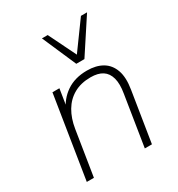

<svg xmlns="http://www.w3.org/2000/svg" viewBox="-178 -864 908 980"><g transform="rotate(-30 276.5 -374.5)"><path d="M47 0 124 -484H165L146 -364H135Q160 -424 210 -458Q260 -492 331 -492Q385 -492 421.5 -470.5Q458 -449 473.5 -405.5Q489 -362 478 -295L431 0H389L436 -296Q445 -349 435.5 -384Q426 -419 400 -436Q374 -453 330 -453Q273 -453 231.5 -429.5Q190 -406 165 -363.5Q140 -321 131 -264L89 0ZM302 -549 215 -749H249L328 -588L445 -749H481L350 -549Z"/></g></svg>

Font: Nunito Sans 12pt ExtraLight 12pt ExtraLight
Style: Italic
Weight: 250
Italic angle: -9°
Version: Version 3.101;gftools[0.9.27]